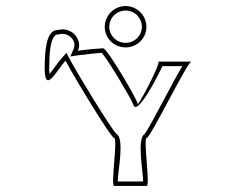

<svg xmlns="http://www.w3.org/2000/svg" viewBox="-20 -932 782 636"><path d="M128 -706C128 -617 169 -701 197 -731C230 -669 348 -475 358 -475C371 -475 346 -316 358 -316H466C478 -316 454 -475 466 -475C478 -475 601 -728 614 -728H504C516 -728 436 -576 436 -588C436 -600 335 -772 322 -772C315 -772 273 -769 238 -764C243 -775 244 -788 238 -801C228 -826 200 -840 174 -833C148 -833 128 -812 128 -706ZM143 -706C143 -814 163 -818 174 -818H176L178 -819C202 -825 236 -802 224 -770L213 -745L240 -749C269 -753 304 -756 317 -757C339 -733 415 -604 421 -587C433 -537 516 -707 518 -713H584C549 -655 476 -509 459 -488C432 -473 455 -358 454 -331H370C370 -363 394 -475 365 -489C344 -512 240 -682 210 -738L200 -757L186 -741C171 -725 155 -699 144 -687C143 -693 143 -698 143 -706ZM327 -843C327 -805 358 -775 396 -775C434 -775 465 -805 465 -843C465 -881 434 -912 396 -912C358 -912 327 -881 327 -843ZM342 -843C342 -873 366 -897 396 -897C426 -897 450 -873 450 -843C450 -814 426 -790 396 -790C366 -790 342 -814 342 -843Z"/></svg>

Font: Ampere
Style: OuLn
Weight: 400
Version: Version 1